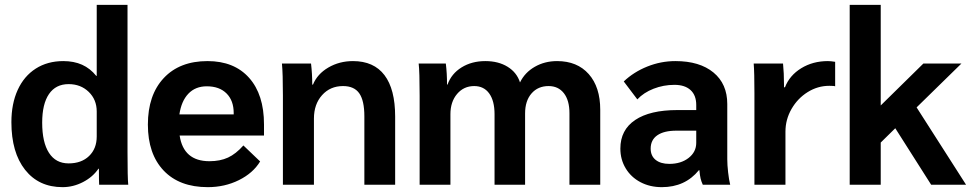

<svg xmlns="http://www.w3.org/2000/svg" viewBox="-20 -762 4008 792"><path d="M27 -258Q27 -334 53 -391Q79 -448 127.5 -479Q176 -510 241 -510Q285 -510 318.5 -495Q352 -480 377 -449H379V-742H506V-133Q506 -29 509 0H389Q388 -17 388 -66H386Q363 -32 322.5 -11Q282 10 238 10Q140 10 83.5 -61.5Q27 -133 27 -258ZM379 -199V-302Q379 -351 346 -383Q313 -415 263 -415Q210 -415 182 -374Q154 -333 154 -256Q154 -175 182 -131.5Q210 -88 263 -88Q316 -88 347.5 -118.5Q379 -149 379 -199Z M1069 -203H721Q737 -97 844 -97Q888 -97 920.5 -112Q953 -127 984 -162L1053 -96Q1024 -48 965.5 -19Q907 10 837 10Q720 10 655 -58.5Q590 -127 590 -248Q590 -370 655.5 -440Q721 -510 836 -510Q946 -510 1007.5 -441Q1069 -372 1069 -249ZM944 -296Q944 -347 914.5 -376.5Q885 -406 833 -406Q786 -406 757 -375.5Q728 -345 720 -290H944Z M1147 -368Q1147 -459 1143 -500H1263Q1268 -458 1268 -413H1271Q1289 -457 1334.5 -483.5Q1380 -510 1436 -510Q1522 -510 1566 -452Q1610 -394 1610 -281V0H1483V-282Q1483 -347 1462 -377Q1441 -407 1395 -407Q1342 -407 1308.5 -369.5Q1275 -332 1275 -273V0H1147Z M1711 -367Q1711 -467 1707 -500H1819Q1824 -460 1824 -413H1826Q1842 -458 1884 -484Q1926 -510 1982 -510Q2036 -510 2074 -486.5Q2112 -463 2125 -422Q2145 -463 2186 -486.5Q2227 -510 2278 -510Q2361 -510 2408.5 -456.5Q2456 -403 2456 -309V0H2329V-295Q2329 -348 2306 -377.5Q2283 -407 2243 -407Q2199 -407 2172.5 -376.5Q2146 -346 2146 -294V0H2020V-291Q2020 -346 1998 -376.5Q1976 -407 1936 -407Q1893 -407 1865.5 -374.5Q1838 -342 1838 -291V0H1711Z M2539 -149Q2539 -226 2600 -267Q2661 -308 2774 -308H2852V-329Q2852 -369 2828.5 -390.5Q2805 -412 2762 -412Q2717 -412 2676 -396Q2635 -380 2609 -352L2553 -426Q2594 -465 2650 -487.5Q2706 -510 2766 -510Q2866 -510 2923 -463Q2980 -416 2980 -333V-105Q2980 -82 2983.5 -51Q2987 -20 2992 0H2879Q2873 -13 2870 -25.5Q2867 -38 2865 -60H2863Q2806 10 2710 10Q2661 10 2622 -10.5Q2583 -31 2561 -67.5Q2539 -104 2539 -149ZM2852 -173V-223H2770Q2719 -223 2691.5 -204Q2664 -185 2664 -149Q2664 -119 2684.5 -102.5Q2705 -86 2741 -86Q2789 -86 2820.5 -110.5Q2852 -135 2852 -173Z M3092 -378Q3092 -463 3089 -500H3210Q3214 -461 3214 -412V-402H3218Q3237 -451 3285 -480.5Q3333 -510 3395 -510Q3407 -510 3425 -507V-406Q3421 -408 3401 -408Q3353 -408 3311.5 -382Q3270 -356 3245 -312.5Q3220 -269 3220 -219V0H3092Z M3821 0 3673 -233 3613 -174V0H3485V-742H3613V-327L3789 -500H3946L3761 -319L3965 0Z"/></svg>

Font: Sarabun
Style: Bold
Weight: 700
Designer: Suppakit Chalermlarp | Katatrad Co.,Ltd.
Foundry: Cadson Demak Co.,Ltd.
Version: Version 1.000; ttfautohint (v1.6)